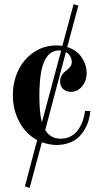

<svg xmlns="http://www.w3.org/2000/svg" viewBox="-20 -687 508 926"><path d="M416 -151.9Q413.6 -129.4 407.7 -107.9Q401.9 -86.4 389.2 -64.2Q376.5 -42 359.1 -25.4Q341.8 -8.8 314.2 1.7Q286.6 12.2 252.9 12.2Q219.2 12.2 182.1 -1L123 219.2L100.1 211.9L159.2 -11.2Q105.5 -40 73.7 -98.4Q42 -156.7 42 -228Q42 -293.5 68.4 -347.9Q94.7 -402.3 143.1 -435.1Q191.4 -467.8 252 -467.8Q263.2 -467.8 280.8 -465.8L335 -667L357.9 -660.2L304.2 -460Q350.1 -445.8 374 -410.2Q397.9 -374.5 397.9 -335Q397.9 -296.4 375.7 -270.3Q353.5 -244.1 321.8 -244.1Q299.8 -244.1 284.9 -257.3Q270 -270.5 270 -294.9Q270 -309.6 275.9 -320.6Q281.7 -331.5 289.8 -338.6Q297.9 -345.7 306.2 -352.1Q314.5 -358.4 320.3 -367.4Q326.2 -376.5 326.2 -388.2Q326.2 -401.4 318.8 -414.8Q311.5 -428.2 297.9 -436L198.2 -60.1Q222.7 -18.1 272.9 -18.1Q300.3 -18.1 322.3 -30Q344.2 -42 357.9 -62.3Q371.6 -82.5 379.4 -105Q387.2 -127.4 390.1 -151.9ZM274.9 -442.9Q272 -443.8 265.1 -443.8Q231 -443.8 209.5 -417.2Q188 -390.6 179 -343Q169.9 -295.4 169.9 -224.1Q169.9 -141.1 182.1 -97.2Z"/></svg>

Font: Flanker Steampunk
Style: Bold
Weight: 700
Designer: Alexey Kryukov, Leonardo Di Lena
Foundry: Alexey Kryukov, Leonardo Di Lena
Version: 1.210